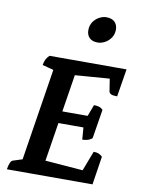

<svg xmlns="http://www.w3.org/2000/svg" viewBox="-97 -966 780 1033"><g transform="rotate(10 293.0 -449.5)"><path d="M13.8 0Q17.2 -21.9 22.9 -35.1Q28.5 -48.4 36.1 -50.9L104.7 -72.9L85.5 -52.4L169.6 -585.8L183.3 -565.7L106.1 -585.9Q108.6 -602.6 114.5 -615.4Q120.4 -628.1 133.6 -641H554.6L530 -489.3Q506.4 -489.3 496.7 -494Q487 -498.7 485 -507.7L472.6 -586L484.1 -577L275.9 -561.2L287.9 -574.2L252.3 -349.5L244.3 -358.4H400.8L388.5 -349.5L415.5 -421.2Q429.3 -421.2 442 -418Q454.8 -414.9 464.9 -403.6L439.2 -245Q426.2 -234.2 411.9 -230.8Q397.6 -227.4 385.5 -227.4L379.8 -302.1L391.2 -293.1H234.2L245.2 -302.5L208.6 -71.4L200.6 -82.4L423.3 -64.9L409.3 -47.8L457.4 -173.7Q473.7 -173.7 484.4 -169.4Q495.2 -165.2 505.6 -155L481.6 0ZM376.2 -756.3Q346.4 -756.3 330.9 -771.8Q315.4 -787.4 315.4 -813Q315.4 -839.6 328.5 -858.7Q341.5 -877.8 361.2 -888.2Q380.8 -898.6 398.4 -898.6Q429.6 -898.6 445.3 -883.1Q461.1 -867.6 461.1 -841.4Q461.1 -815.5 447.8 -796.3Q434.5 -777.1 414.8 -766.7Q395.2 -756.3 376.2 -756.3Z"/></g></svg>

Font: Petrona
Style: Italic
Weight: 400
Italic angle: -9°
Designer: Ringo R. Seeber
Foundry: Ringo R. Seeber
Version: Version 2.001; ttfautohint (v1.8.3)